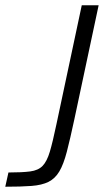

<svg xmlns="http://www.w3.org/2000/svg" viewBox="-43 -708 406 728"><path d="M-23 0 -11 -54Q41 -54 71.5 -58Q102 -62 118.5 -79Q135 -96 146 -133Q157 -170 171 -237L267 -688H331L239 -256Q223 -181 210.5 -133Q198 -85 182 -58Q166 -31 141 -18.5Q116 -6 76.5 -3Q37 0 -23 0Z"/></svg>

Font: Saira Light
Style: Italic
Weight: 300
Italic angle: -12°
Designer: Hector Gatti with collaboration of the Omnibus-Type team
Foundry: Omnibus-Type
Version: Version 1.100; ttfautohint (v1.8.3)